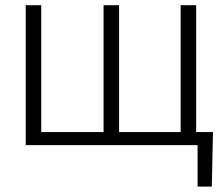

<svg xmlns="http://www.w3.org/2000/svg" viewBox="-20 -548 842 725"><path d="M135.7 -528.3V-49.3H371.1V-528.3H429.7V-49.3H662.1V-528.3H720.7V-49.3H784.2L779.8 156.7H726.1V0H77.1V-528.3Z"/></svg>

Font: RobotoInd Light
Style: Regular
Weight: 300
Designer: Google
Version: Version 2.001151; 2014